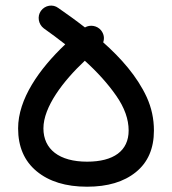

<svg xmlns="http://www.w3.org/2000/svg" viewBox="-20 -646 631 704"><path d="M299.3 38.6C374.5 38.6 434.1 21 478.5 -15.1C522.5 -50.8 544.4 -101.6 544.4 -167.5C544.4 -210.4 535.6 -251 518.1 -289.6C482.9 -366.2 422.9 -433.6 358.4 -490.7C363.8 -506.8 360.8 -521.5 350.6 -534.7C336.4 -552.2 310.5 -556.6 291.5 -545.4C256.3 -572.8 222.7 -596.7 193.8 -616.7C173.8 -631.8 145 -627 129.9 -606C115.7 -585.9 120.6 -557.1 140.6 -542C167.5 -522.9 193.8 -503.4 219.2 -483.4C123 -392.1 46.4 -282.7 46.4 -175.3C46.4 -108.4 68.8 -55.7 114.3 -18.1C159.7 19.5 221.2 38.6 299.3 38.6ZM139.2 -175.3C139.2 -253.9 211.4 -348.6 291 -423.3C337.4 -381.3 376 -338.4 406.2 -294.9C436.5 -251.5 451.7 -209 451.7 -167.5C451.7 -92.8 396.5 -53.2 299.3 -53.2C197.3 -53.2 139.2 -98.6 139.2 -175.3Z"/></svg>

Font: Mikhak Medium
Style: Regular
Weight: 500
Designer: Amin Abedi
Version: Version 3.2